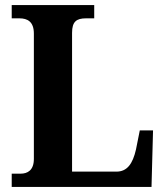

<svg xmlns="http://www.w3.org/2000/svg" viewBox="-20 -734 651 754"><path d="M26 0H575L581 -222H529L514 -147C501 -90 479 -60 437 -60H263V-605C263 -649 280 -662 318 -662H350V-714H26V-662H56C88 -662 113 -649 113 -602V-110C113 -65 88 -52 61 -52H26Z"/></svg>

Font: Noto Serif Georgian SemiCondensed Bold
Style: Regular
Weight: 700
Width: 4
Designer: Monotype Design Team, Akaki Razmadze
Foundry: Google LLC
Version: Version 2.003